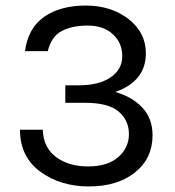

<svg xmlns="http://www.w3.org/2000/svg" viewBox="-20 -660 631 691"><path d="M505 -468Q505 -368 395 -329Q455 -312 492 -273Q529 -234 529 -173Q529 -90 466 -39.5Q403 11 300 11Q197 11 124.5 -42.5Q52 -96 52 -193H134Q136 -129 181.5 -95Q227 -61 297 -61Q367 -61 405.5 -94.5Q444 -128 444 -177.5Q444 -227 407 -258.5Q370 -290 287 -290H215V-353H264Q336 -353 378 -381.5Q420 -410 420 -458Q420 -506 386 -537Q352 -568 296 -568Q240 -568 202.5 -548.5Q165 -529 152 -476H70Q81 -559 139 -599.5Q197 -640 288.5 -640Q380 -640 442.5 -591.5Q505 -543 505 -468Z"/></svg>

Font: Karla
Style: Regular
Weight: 400
Designer: Jonathan Pinhorn
Version: Version 1.000